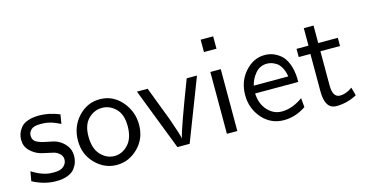

<svg xmlns="http://www.w3.org/2000/svg" viewBox="-73 -1001 2534 1334"><g transform="rotate(-15 1194.0 -334.0)"><path d="M27 -34 39 -102Q41 -101 52 -94.5Q63 -88 68.5 -85Q74 -82 86.5 -76Q99 -70 109.5 -66.5Q120 -63 134 -59Q148 -55 163.5 -53.5Q179 -52 196 -52Q246 -52 267.5 -73Q289 -94 289 -120Q289 -145 271 -161.5Q253 -178 233 -184Q223 -187 188.5 -194Q154 -201 137 -206Q96 -219 64.5 -250.5Q33 -282 33 -329Q33 -352 40 -372.5Q47 -393 63.5 -414.5Q80 -436 114.5 -448.5Q149 -461 197 -461Q269 -461 343 -430L332 -364Q331 -365 320.5 -369.5Q310 -374 308.5 -375Q307 -376 297.5 -380Q288 -384 284.5 -385Q281 -386 272 -389.5Q263 -393 258 -393.5Q253 -394 243.5 -396.5Q234 -399 226.5 -399.5Q219 -400 209 -400.5Q199 -401 188 -401Q142 -401 123 -382.5Q104 -364 104 -340Q104 -307 130.5 -292.5Q157 -278 205 -269.5Q253 -261 273 -252Q309 -236 334.5 -204Q360 -172 360 -127Q360 -104 353 -82Q346 -60 329.5 -38Q313 -16 278.5 -2.5Q244 11 197 11Q109 11 27 -34Z M413 -221Q413 -322 477.5 -391.5Q542 -461 632 -461Q726 -461 789 -388.5Q852 -316 852 -220Q852 -121 786 -55Q720 11 632 11Q544 11 478.5 -55.5Q413 -122 413 -221ZM491 -231Q491 -143 533.5 -98Q576 -53 632 -53Q688 -53 730.5 -98.5Q773 -144 773 -231Q773 -315 730.5 -357Q688 -399 632 -399Q577 -399 534 -357Q491 -315 491 -231Z M897 -445H974L1067 -201Q1110 -79 1115 -50Q1123 -101 1255 -445H1329L1157 0H1069Z M1425 0V-445H1500V0ZM1418 -590V-679H1508V-590Z M1617 -226Q1617 -325 1677.5 -393Q1738 -461 1819 -461Q1849 -461 1876 -451.5Q1903 -442 1930.5 -420Q1958 -398 1976 -354Q1994 -310 1997 -249V-220H1687Q1690 -145 1733 -98Q1776 -51 1835 -51Q1911 -51 1987 -106L1993 -40Q1917 11 1835 11Q1740 11 1678.5 -59.5Q1617 -130 1617 -226ZM1692 -275H1940Q1934 -314 1918.5 -341Q1903 -368 1883.5 -379.5Q1864 -391 1848.5 -395Q1833 -399 1819 -399Q1768 -399 1735 -360Q1702 -321 1692 -275Z M2045 -386V-445H2131V-571H2201V-445H2342V-386H2201V-140Q2201 -53 2255 -53Q2297 -53 2343 -86L2359 -27Q2288 11 2211 11Q2129 11 2129 -117V-386Z"/></g></svg>

Font: CMU Sans Serif
Style: Medium
Weight: 500
Version: Version 0.7.0